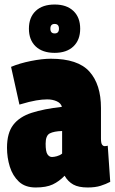

<svg xmlns="http://www.w3.org/2000/svg" viewBox="-20 -820 508 850"><path d="M11 -166Q11 -231 38.5 -267Q66 -303 120 -320.5Q174 -338 254 -347Q250 -363 231.5 -371.5Q213 -380 189 -380Q168 -380 140.5 -375.5Q113 -371 66 -357L29 -524Q67 -540 117 -550Q167 -560 205 -560Q325 -560 376 -503Q427 -446 427 -342V-207Q427 -186 432 -179.5Q437 -173 443 -173Q450 -173 457 -175L468 -15Q449 -5 425.5 2.5Q402 10 368 10Q328 10 304.5 -3Q281 -16 266 -42Q242 -17 213.5 -3.5Q185 10 138 10Q91 10 63.5 -16Q36 -42 23.5 -82Q11 -122 11 -166ZM182 -184Q182 -149 190 -137Q198 -125 210 -125Q219 -125 232 -128.5Q245 -132 255 -140V-240Q219 -239 200.5 -229.5Q182 -220 182 -184ZM222 -586Q168 -586 138 -614.5Q108 -643 108 -693Q108 -743 138 -771.5Q168 -800 222 -800Q275 -800 305 -771.5Q335 -743 335 -693Q335 -643 305 -614.5Q275 -586 222 -586ZM222 -672Q241 -672 241 -693Q241 -714 222 -714Q203 -714 203 -693Q203 -672 222 -672Z"/></svg>

Font: Georama Condensed Black
Style: Regular
Weight: 900
Width: 3
Designer: Jean-Baptiste Levee
Foundry: Production Type
Version: Version 1.000